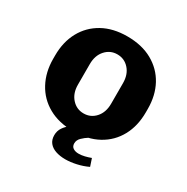

<svg xmlns="http://www.w3.org/2000/svg" viewBox="-154 -654 908 933"><g transform="rotate(30 300.0 -187.0)"><path d="M300 10Q219 10 160.8 -22.8Q102.5 -55.5 71.2 -113.8Q40 -172 40 -246V-265Q40 -341 71.5 -398.8Q103 -456.5 161 -488.8Q219 -521 298.5 -521Q380.5 -521 439 -488.2Q497.5 -455.5 528.8 -398Q560 -340.5 560 -265V-246Q560 -169.5 528.5 -111.8Q497 -54 438.8 -22Q380.5 10 300 10ZM300 -90Q340 -90 366.5 -119.8Q393 -149.5 393 -198V-313Q393 -361.5 366.5 -391.2Q340 -421 300 -421Q260.5 -421 233.8 -391.2Q207 -361.5 207 -313V-198Q207 -149.5 233.8 -119.8Q260.5 -90 300 -90ZM334.5 147.5Q304.5 147.5 280.8 139.5Q257 131.5 243.5 114.8Q230 98 230 72.5Q230 48 242.8 29.2Q255.5 10.5 271.5 0H381Q364.5 10 349.2 24.8Q334 39.5 334 58Q334 75.5 346.2 83.5Q358.5 91.5 376.5 91.5Q393.5 91.5 410.8 87.2Q428 83 444 77L458 119Q428.5 133 395.8 140.2Q363 147.5 334.5 147.5Z"/></g></svg>

Font: Chivo Mono Medium
Style: Regular
Weight: 500
Monospace: yes
Designer: Hector Gatti
Foundry: Omnibus-Type
Version: Version 1.008